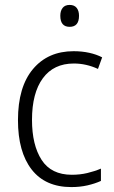

<svg xmlns="http://www.w3.org/2000/svg" viewBox="-20 -750 462 780"><path d="M270 10Q164 10 108.5 -61.5Q53 -133 53 -262Q53 -397 114 -469.5Q175 -542 279 -542Q313 -542 342.5 -535.5Q372 -529 395 -517L378 -470Q330 -492 280 -492Q198 -492 154 -432Q110 -372 110 -263Q110 -161 149 -100.5Q188 -40 272 -40Q305 -40 334.5 -47Q364 -54 390 -65V-15Q366 -4 335.5 3Q305 10 270 10ZM263 -730Q282 -730 291.5 -718Q301 -706 301 -686Q301 -641 263 -641Q225 -641 225 -686Q225 -706 234.5 -718Q244 -730 263 -730Z"/></svg>

Font: Noto Sans Lao UI SemCond Light
Style: Regular
Weight: 300
Width: 4
Designer: Monotype Design Team
Foundry: Monotype Imaging Inc.
Version: Version 2.000; ttfautohint (v1.8.4.7-5d5b)